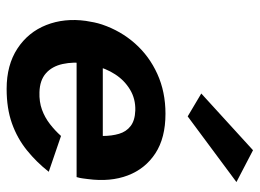

<svg xmlns="http://www.w3.org/2000/svg" viewBox="-122 -652 783 579"><g transform="rotate(90 269.5 -362.5)"><path d="M112 -202H514Q517 -212 518 -220.5Q519 -229 520 -236Q529 -304 509 -356.5Q489 -409 442.5 -439.5Q396 -470 323 -470Q257 -470 203 -445.5Q149 -421 111 -378Q73 -335 54 -279Q50 -267 47.5 -255Q45 -243 43 -230Q34 -165 55.5 -110.5Q77 -56 126.5 -23.5Q176 9 248 9Q307 9 352 -7Q397 -23 433 -52Q469 -81 498 -118L390 -155Q374 -137 354 -121.5Q334 -106 310.5 -97.5Q287 -89 258 -90Q222 -91 201 -109.5Q180 -128 173 -160Q166 -192 171 -230L178 -256Q186 -290 204 -318Q222 -346 250 -363Q278 -380 313 -379Q343 -378 360 -365Q377 -352 383.5 -330Q390 -308 390 -281H124ZM529 -684 433 -734 262 -578 331 -537Z"/></g></svg>

Font: Jost SemiBold
Style: Italic
Weight: 600
Italic angle: -5°
Version: Version 3.710